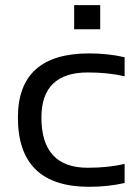

<svg xmlns="http://www.w3.org/2000/svg" viewBox="-20 -718 540 738"><path d="M459 -14.6Q395.5 0 322.3 0Q48.8 0 48.8 -266.1Q48.8 -512.7 322.3 -512.7Q395.5 -512.7 459 -498V-424.8Q395.5 -439.5 317.4 -439.5Q139.2 -439.5 139.2 -266.1Q139.2 -73.2 317.4 -73.2Q395.5 -73.2 459 -87.9ZM365.2 -698.2V-605.5H265.1V-698.2Z"/></svg>

Font: Sansation
Style: Regular
Weight: 400
Designer: Bernd Montag
Version: Version 1.301